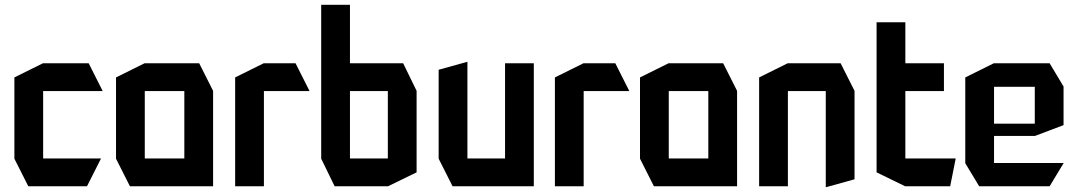

<svg xmlns="http://www.w3.org/2000/svg" viewBox="-20 -777 4498 801"><path d="M98 0 40 -115V-116H401V-115L343 0ZM40 -116V-454L159 -513H160V-116ZM160 -397V-513H350L408 -398V-397Z M584 -397V-513H811L869 -398V-397ZM522 0 464 -115V-116H749V0ZM464 -116V-454L583 -513H584V-116ZM749 0V-397H869V0Z M961 0V-454L1080 -513H1081V0ZM1081 -397V-513H1213L1271 -398V-397Z M1320 -116V-757H1440V-116ZM1376 0 1320 -115V-116H1598V0ZM1598 0V-397H1718V-58L1599 0ZM1440 -397V-513H1662L1718 -398V-397Z M2087 0V-513H2207V0H2088ZM1868 0 1810 -115V-116H2087V0ZM1810 -116V-486L1929 -519H1930V-116Z M2295 0V-454L2414 -513H2415V0ZM2415 -397V-513H2547L2605 -398V-397Z M2770 -397V-513H2997L3055 -398V-397ZM2708 0 2650 -115V-116H2935V0ZM2650 -116V-454L2769 -513H2770V-116ZM2935 0V-397H3055V0Z M3147 0V-454L3266 -513H3267V0ZM3425 4V-397H3545V-29L3426 4ZM3267 -397V-513H3487L3545 -398V-397Z M3637 -397V-684H3757V-513L3638 -397ZM3638 -397 3757 -513H3918V-397ZM3756 0 3637 -58V-397H3757V0ZM3757 0V-116H3967V-115L3944 0Z M4065 0 4007 -96V-97H4417V-96L4359 0ZM4007 -97V-454L4126 -513H4127V-97ZM4127 -210V-261H4297V-210ZM4127 -415V-513H4359L4417 -416V-415ZM4297 -210V-415H4417V-255L4298 -210Z"/></svg>

Font: Foldit Medium
Style: Regular
Weight: 500
Version: Version 1.003